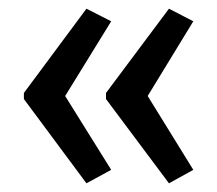

<svg xmlns="http://www.w3.org/2000/svg" viewBox="-20 -485 500 442"><path d="M35 -271 179 -465 236 -436 130 -264 236 -94 179 -63 35 -257ZM224 -271 369 -465 425 -436 320 -264 425 -94 369 -63 224 -257Z"/></svg>

Font: Noto Sans Oriya ExtCond
Style: Regular
Weight: 400
Width: 2
Designer: Amélie Bonet and Sol Matas
Foundry: Google LLC
Version: Version 2.006; ttfautohint (v1.8.4.7-5d5b)